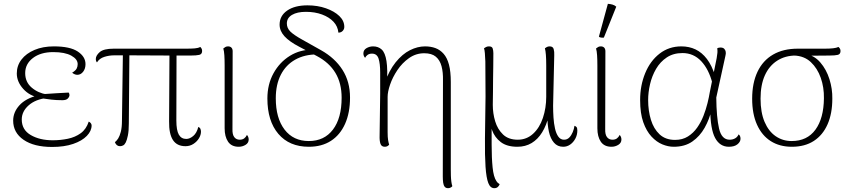

<svg xmlns="http://www.w3.org/2000/svg" viewBox="-20 -757 4455 1006"><path d="M253 13Q158 13 103.5 -24.5Q49 -62 49 -125Q49 -169 81.5 -205Q114 -241 177 -257L188 -245Q135 -254 101.5 -291.5Q68 -329 68 -372Q68 -413 92.5 -445Q117 -477 161 -495.5Q205 -514 262 -514Q347 -514 387.5 -487Q428 -460 428 -421Q428 -397 415.5 -381Q403 -365 385 -365Q378 -365 371 -368Q364 -371 358 -376Q376 -387 381.5 -397.5Q387 -408 387 -421Q387 -447 353.5 -465.5Q320 -484 259 -484Q193 -484 152.5 -453Q112 -422 112 -374Q112 -327 146 -298Q180 -269 227 -262L228 -244Q166 -237 130 -205Q94 -173 94 -131Q94 -77 141 -49.5Q188 -22 257 -22Q297 -22 335.5 -30Q374 -38 403 -59Q432 -80 445 -120Q453 -116 456.5 -110.5Q460 -105 460 -100Q460 -71 435 -45Q410 -19 363.5 -3Q317 13 253 13ZM307 -232Q275 -232 249.5 -235Q224 -238 205 -241L208 -264Q244 -267 276 -268.5Q308 -270 340 -272Q344 -266 344 -259Q344 -250 335.5 -241Q327 -232 307 -232Z M952 9Q907 9 886 -23.5Q865 -56 866 -121L868 -488H905L904 -126Q904 -74 917 -51.5Q930 -29 956 -29Q974 -29 992.5 -44.5Q1011 -60 1019 -92Q1027 -89 1030 -82Q1033 -75 1033 -67Q1033 -50 1022.5 -32.5Q1012 -15 993.5 -3Q975 9 952 9ZM609 9Q590 9 582 -12Q592 -20 599.5 -32Q607 -44 613 -66.5Q619 -89 619 -125L624 -484L658 -483L655 -110Q655 -71 650 -47Q645 -23 639 -11Q633 1 625 5Q617 9 609 9ZM488 -430Q482 -437 482 -448Q482 -466 502.5 -484Q523 -502 576 -502H957Q982 -502 1000.5 -503.5Q1019 -505 1029 -511Q1032 -509 1035.5 -503.5Q1039 -498 1039 -490Q1039 -473 1024 -469.5Q1009 -466 979 -466Q928 -466 877 -466Q826 -466 775.5 -466.5Q725 -467 675.5 -467Q626 -467 577 -467Q552 -467 526.5 -459Q501 -451 488 -430Z M1231 12Q1193 12 1175 -14.5Q1157 -41 1157 -85V-413Q1157 -445 1155.5 -467.5Q1154 -490 1150 -503Q1156 -508 1161.5 -511Q1167 -514 1175 -514Q1187 -514 1193.5 -506.5Q1200 -499 1199 -483L1198 -81Q1197 -52 1207.5 -38.5Q1218 -25 1236 -25Q1250 -25 1259 -31.5Q1268 -38 1274 -50Q1279 -44 1281 -38Q1283 -32 1283 -26Q1283 -8 1266.5 2Q1250 12 1231 12Z M1598 12Q1496 12 1438.5 -55.5Q1381 -123 1381 -241Q1381 -315 1413 -373Q1445 -431 1499 -464.5Q1553 -498 1622 -497L1643 -472Q1576 -472 1527 -444.5Q1478 -417 1451.5 -365.5Q1425 -314 1425 -242Q1425 -138 1471 -78Q1517 -18 1598 -18Q1679 -18 1724.5 -78Q1770 -138 1770 -245Q1770 -321 1737.5 -375Q1705 -429 1641 -463L1548 -512Q1496 -539 1470.5 -567Q1445 -595 1445 -628Q1445 -674 1484.5 -701.5Q1524 -729 1591 -729Q1644 -729 1688 -713.5Q1732 -698 1758 -673Q1784 -648 1784 -616Q1784 -604 1775.5 -595Q1767 -586 1753 -586Q1750 -619 1727.5 -643Q1705 -667 1667.5 -681Q1630 -695 1583 -695Q1537 -695 1510 -679Q1483 -663 1483 -634Q1483 -610 1501 -592Q1519 -574 1564 -549L1662 -494Q1735 -453 1774.5 -391Q1814 -329 1814 -246Q1814 -166 1788 -108Q1762 -50 1714 -19Q1666 12 1598 12Z M2328 229Q2316 229 2310 221.5Q2304 214 2302 200Q2300 186 2300 167L2301 -336Q2302 -378 2293.5 -410Q2285 -442 2263.5 -460Q2242 -478 2203 -478Q2159 -478 2123 -452.5Q2087 -427 2062 -389.5Q2037 -352 2024 -314Q2011 -276 2011 -250V-64Q2011 -38 2013.5 -23Q2016 -8 2019 1Q2015 6 2009.5 9Q2004 12 1996 12Q1979 12 1973.5 -3.5Q1968 -19 1969 -47L1972 -266Q1972 -329 1972 -376.5Q1972 -424 1963.5 -450Q1955 -476 1929 -476Q1915 -476 1906 -469.5Q1897 -463 1893 -454Q1889 -458 1886.5 -464Q1884 -470 1884 -477Q1884 -495 1900 -504.5Q1916 -514 1935 -514Q1962 -514 1980 -497.5Q1998 -481 2005 -437Q2012 -393 2007 -312L1994 -318Q2018 -387 2053 -430.5Q2088 -474 2128 -494Q2168 -514 2207 -514Q2237 -514 2261.5 -505Q2286 -496 2304.5 -475Q2323 -454 2332.5 -418Q2342 -382 2342 -327V131Q2342 148 2342.5 164.5Q2343 181 2345 195.5Q2347 210 2350 218Q2349 221 2342.5 225Q2336 229 2328 229Z M2570 229Q2549 229 2538.5 202Q2528 175 2524 117Q2520 59 2521 -32Q2522 -123 2524 -251L2523 -435Q2522 -461 2520.5 -478.5Q2519 -496 2516 -504Q2520 -507 2526.5 -510.5Q2533 -514 2542 -514Q2558 -514 2561.5 -503Q2565 -492 2565 -478Q2565 -446 2564.5 -412Q2564 -378 2563.5 -343.5Q2563 -309 2563 -275Q2563 -241 2562 -208Q2562 -163 2574.5 -121.5Q2587 -80 2615.5 -52.5Q2644 -25 2693 -25Q2739 -25 2773 -56Q2807 -87 2824.5 -139Q2842 -191 2842 -250Q2842 -348 2842 -414Q2842 -480 2835 -504Q2839 -507 2845 -510.5Q2851 -514 2860 -514Q2877 -514 2881 -500Q2885 -486 2884 -467L2878 -203Q2878 -173 2880 -141.5Q2882 -110 2888 -83.5Q2894 -57 2905.5 -41Q2917 -25 2935 -25Q2952 -25 2963 -36.5Q2974 -48 2981 -65Q2988 -82 2990 -98Q2996 -96 3000.5 -91.5Q3005 -87 3005 -73Q3005 -50 2994.5 -30.5Q2984 -11 2967.5 0.5Q2951 12 2931 12Q2901 12 2882.5 -9.5Q2864 -31 2856 -67Q2848 -103 2848 -149H2855Q2843 -100 2820.5 -63.5Q2798 -27 2765.5 -7.5Q2733 12 2691 12Q2636 12 2604 -12.5Q2572 -37 2558.5 -74.5Q2545 -112 2544 -150H2556Q2556 -68 2556 1Q2556 70 2561 120Q2566 170 2581 192Q2585 198 2589.5 202Q2594 206 2598 208Q2596 215 2589 222Q2582 229 2570 229Z M3184 12Q3146 12 3128 -14.5Q3110 -41 3110 -85V-413Q3110 -445 3108.5 -467.5Q3107 -490 3103 -503Q3109 -508 3114.5 -511Q3120 -514 3128 -514Q3140 -514 3146.5 -506.5Q3153 -499 3152 -483L3151 -81Q3150 -52 3160.5 -38.5Q3171 -25 3189 -25Q3203 -25 3212 -31.5Q3221 -38 3227 -50Q3232 -44 3234 -38Q3236 -32 3236 -26Q3236 -8 3219.5 2Q3203 12 3184 12ZM3144 -560Q3139 -559 3130 -560Q3121 -561 3118 -565L3165 -737Q3178 -736 3189 -733Q3200 -730 3209 -722Z M3510 12Q3481 12 3450.5 -0.5Q3420 -13 3393.5 -41.5Q3367 -70 3350.5 -116.5Q3334 -163 3334 -233Q3334 -309 3360.5 -373.5Q3387 -438 3436 -476Q3485 -514 3550 -514Q3591 -514 3624.5 -498Q3658 -482 3684 -448Q3710 -414 3727 -359L3713 -320Q3694 -394 3654 -436.5Q3614 -479 3556 -479Q3508 -479 3473.5 -456Q3439 -433 3417.5 -396Q3396 -359 3386 -316Q3376 -273 3376 -233Q3376 -177 3390.5 -129.5Q3405 -82 3436 -53Q3467 -24 3517 -24Q3556 -24 3584.5 -42Q3613 -60 3633 -88.5Q3653 -117 3666 -150.5Q3679 -184 3687 -216.5Q3695 -249 3699 -274L3735 -452Q3738 -470 3739 -480.5Q3740 -491 3738 -504Q3741 -506 3745.5 -507Q3750 -508 3755 -508Q3768 -508 3774.5 -501.5Q3781 -495 3782.5 -485.5Q3784 -476 3781 -465L3733 -246Q3734 -142 3747.5 -83.5Q3761 -25 3803 -25Q3819 -25 3831.5 -32Q3844 -39 3850 -53Q3860 -46 3860 -30Q3860 -14 3844 -1Q3828 12 3799 12Q3752 12 3727 -34Q3702 -80 3701 -188L3708 -181Q3697 -132 3672 -87.5Q3647 -43 3607.5 -15.5Q3568 12 3510 12Z M4129 12Q4065 12 4018.5 -17.5Q3972 -47 3946.5 -103.5Q3921 -160 3921 -240Q3921 -322 3949 -381Q3977 -440 4030.5 -471Q4084 -502 4160 -502H4302Q4327 -502 4345 -504Q4363 -506 4373 -511Q4376 -509 4380 -503.5Q4384 -498 4384 -490Q4384 -473 4369.5 -469.5Q4355 -466 4326 -466L4208 -465L4150 -466Q4094 -466 4052 -439Q4010 -412 3987.5 -362Q3965 -312 3965 -240Q3965 -168 3986 -118.5Q4007 -69 4044 -43.5Q4081 -18 4128 -18Q4209 -18 4252.5 -77.5Q4296 -137 4297 -242Q4298 -299 4280.5 -349Q4263 -399 4228.5 -431.5Q4194 -464 4141 -466L4199 -475Q4246 -467 4278 -430Q4310 -393 4326 -342Q4342 -291 4341 -240Q4341 -162 4316 -105.5Q4291 -49 4244 -18.5Q4197 12 4129 12Z"/></svg>

Font: Arima ExtraLight
Style: Regular
Weight: 250
Designer: Joana Correia and Natanael Gama
Foundry: NDISCOVER
Version: Version 1.101;gftools[0.9.23]